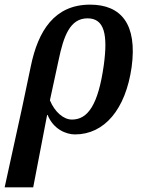

<svg xmlns="http://www.w3.org/2000/svg" viewBox="-73 -568 625 827"><path d="M60 -284 23 -108 -53 239H70L130 -73H132C157 -11 212 11 250 11C376 11 468 -96 494 -279C519 -464 449 -548 315 -548C161 -548 91 -434 60 -284ZM237 -53C201 -53 163 -85 142 -136L179 -307C201 -414 229 -489 304 -489C377 -489 392 -419 374 -287C350 -116 305 -53 237 -53Z"/></svg>

Font: Noto Serif Condensed SemiBold
Style: Italic
Weight: 600
Width: 3
Italic angle: -12°
Designer: Monotype Design Team
Foundry: Monotype Imaging Inc.
Version: Version 2.014